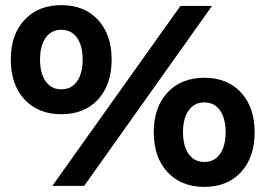

<svg xmlns="http://www.w3.org/2000/svg" viewBox="-20 -724 1034 748"><path d="M415 -492Q415 -394 362 -336.5Q309 -279 219 -279Q129 -279 75.5 -336.5Q22 -394 22 -492Q22 -589 75.5 -646.5Q129 -704 219 -704Q309 -704 362 -646.5Q415 -589 415 -492ZM136 -492Q136 -438 158 -407Q180 -376 219 -376Q258 -376 280 -407Q302 -438 302 -492Q302 -546 280 -577Q258 -608 219 -608Q180 -608 158 -577Q136 -546 136 -492ZM683 -701H806L308 0H184ZM972 -209Q972 -111 919 -53.5Q866 4 776 4Q686 4 632.5 -53.5Q579 -111 579 -209Q579 -306 632.5 -363.5Q686 -421 776 -421Q866 -421 919 -363.5Q972 -306 972 -209ZM693 -209Q693 -155 715 -124Q737 -93 776 -93Q815 -93 837 -124Q859 -155 859 -209Q859 -263 837 -294Q815 -325 776 -325Q737 -325 715 -294Q693 -263 693 -209Z"/></svg>

Font: Gontserrat
Style: Bold
Weight: 700
Designer: Julieta Ulanovsky
Foundry: Julieta Ulanovsky
Version: Version 6.001